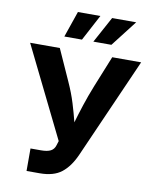

<svg xmlns="http://www.w3.org/2000/svg" viewBox="-100 -1025 895 1101"><g transform="rotate(10 347.0 -474.5)"><path d="M131.3 0V-130.9H191.4Q229 -130.9 248.5 -141.1Q268.1 -151.4 274.9 -174.3L283.2 -200.7L23.9 -727.5H196.8L277.8 -547.4Q306.2 -484.9 323.5 -428.2Q340.8 -371.6 353 -322.3Q366.7 -370.1 385.3 -427Q403.8 -483.9 429.2 -547.4L502 -727.5H670.4L411.6 -141.1Q380.4 -71.8 334.5 -35.9Q288.6 0 207.5 0ZM484.9 -796.9H379.9L462.4 -948.7H602.5ZM313.5 -796.9H210.9L263.2 -948.7H394Z"/></g></svg>

Font: Inter-Bold
Style: Bold
Weight: 700
Designer: Rasmus Andersson
Foundry: rsms
Version: Version 4.000;git-a52131595